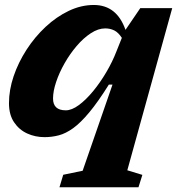

<svg xmlns="http://www.w3.org/2000/svg" viewBox="-20 -552 734 791"><path d="M320.5 151.5 443.5 -203.5H428.5Q384 -132.5 348.2 -89.5Q312.5 -46.5 281.8 -24.2Q251 -2 222.2 5.5Q193.5 13 163.5 13Q125 13 91.8 -2.2Q58.5 -17.5 37.8 -48.5Q17 -79.5 17 -127Q17 -181.5 36.2 -238.2Q55.5 -295 89.5 -347.5Q123.5 -400 168 -441.5Q212.5 -483 263.2 -507.2Q314 -531.5 366.5 -531.5Q461 -531.5 497 -429L558 -518.5H689.5L504.5 149.5L566.5 168.5L550.5 219.5H225L240.5 168ZM198.5 -146Q198.5 -97.5 251 -97.5Q275.5 -97.5 304.8 -119Q334 -140.5 363.5 -176.2Q393 -212 418.2 -255Q443.5 -298 460 -341L482 -396Q467.5 -418.5 450.5 -426.8Q433.5 -435 413.5 -435Q384.5 -435 354 -415Q323.5 -395 295.8 -362.5Q268 -330 246 -291.2Q224 -252.5 211.2 -214.2Q198.5 -176 198.5 -146Z"/></svg>

Font: Newsreader 6pt
Style: Bold Italic
Weight: 700
Italic angle: -17°
Designer: Hugues Gentile
Foundry: Production Type
Version: Version 1.003; ttfautohint (v1.8.3)